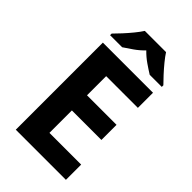

<svg xmlns="http://www.w3.org/2000/svg" viewBox="-276 -1023 1113 1113"><g transform="rotate(45 280.0 -467.0)"><path d="M501 0H90V-714H501V-590H241V-433H483V-309H241V-125H501ZM388 -934Q402 -912 424.5 -884.5Q447 -857 471 -831Q495 -805 513 -787V-774H414Q388 -790 357 -811.5Q326 -833 300 -860Q274 -833 244 -812Q214 -791 188 -774H89V-787Q108 -806 131.5 -831.5Q155 -857 177.5 -884.5Q200 -912 214 -934Z"/></g></svg>

Font: Noto Sans Myanmar
Style: Bold
Weight: 700
Designer: Monotype Design Team
Foundry: Monotype Imaging Inc.
Version: Version 2.107; ttfautohint (v1.8.4.7-5d5b)